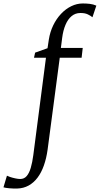

<svg xmlns="http://www.w3.org/2000/svg" viewBox="-126 -835 576 1107"><path d="M155.5 -606.5Q162.5 -651 180.8 -688.8Q199 -726.5 225.8 -755Q252.5 -783.5 284.8 -799.2Q317 -815 351.5 -815Q371.5 -815 391.5 -812.8Q411.5 -810.5 429.5 -802.5L407 -735.5Q398 -743.5 380.5 -752Q363 -760.5 337 -760Q308.5 -760 287 -742.2Q265.5 -724.5 251.8 -692.2Q238 -660 232.5 -617L225 -558.5H351L344.5 -502H218.5L148.5 27.5Q141.5 78 127 119Q112.5 160 90.5 189.2Q68.5 218.5 39 234.8Q9.5 251 -26.5 252Q-50.5 252.5 -72.8 250.5Q-95 248.5 -106 245L-86 178Q-83 180 -69.5 184.8Q-56 189.5 -39 193.2Q-22 197 -9.5 197Q13.5 197 28 180Q42.5 163 51.5 132.2Q60.5 101.5 66 59.5L139 -502H70L76.5 -531.5L148 -557Z"/></svg>

Font: Merriweather 28pt Light
Style: Italic
Weight: 300
Italic angle: -7.8°
Version: Version 2.101